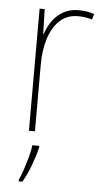

<svg xmlns="http://www.w3.org/2000/svg" viewBox="-54 -571 442 827"><g transform="rotate(5 167.0 -157.5)"><path d="M252 -536Q290 -536 320 -525L313 -501Q299 -505 284.5 -507.5Q270 -510 252 -510Q204 -510 172.5 -480Q141 -450 125.5 -400Q110 -350 110 -290V0H84V-528H106L109 -420H111Q120 -449 138 -475.5Q156 -502 184.5 -519Q213 -536 252 -536ZM134 68Q125 106 110 146Q95 186 75 221H59V214Q67 197 76.5 169Q86 141 94 111.5Q102 82 104 61H134Z"/></g></svg>

Font: Noto Sans Tamil SemiCondensed Thin
Style: Regular
Weight: 100
Width: 4
Designer: Jelle Bosma - Monotype Design Team
Foundry: Monotype Imaging Inc.
Version: Version 2.004; ttfautohint (v1.8.4.7-5d5b)